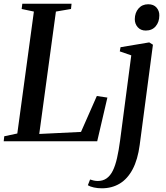

<svg xmlns="http://www.w3.org/2000/svg" viewBox="-30 -763 896 1037"><path d="M-10 0 -7 -27 63.5 -42 153 -700.5 87 -714.5 90.5 -743H356.5L353.5 -714.5L272 -700.5L182 -39.5L407.5 -50.5L493 -244.5L550 -236L495 0ZM724.5 20Q714 99 686.5 151Q659 203 616.8 228.5Q574.5 254 520 254Q497 254 476.8 249.5Q456.5 245 444.5 237.5L456.5 206.5Q464.5 209.5 476 212Q487.5 214.5 498 214.5Q526 214.5 546 200.2Q566 186 579.5 158.5Q593 131 602.2 90.2Q611.5 49.5 618.5 -3.5L679 -464L617 -485.5L621 -508L776 -534L796 -521.5ZM757 -598Q730 -598 714 -616Q698 -634 698 -659.5Q698.5 -694.5 718.2 -717.2Q738 -740 770.5 -740Q800 -740 815.5 -722Q831 -704 830.5 -679.5Q830.5 -644.5 811 -621.2Q791.5 -598 757 -598Z"/></svg>

Font: Merriweather 96pt Medium
Style: Italic
Weight: 500
Italic angle: -7.8°
Version: Version 2.101